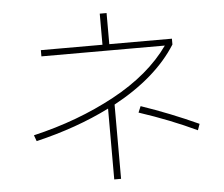

<svg xmlns="http://www.w3.org/2000/svg" viewBox="-56 -859 1112 953"><g transform="rotate(-5 500.0 -382.0)"><path d="M821 -611Q722 -454 509 -339V31H475V-322Q311 -240 108 -192L97 -222Q320 -274 503 -373Q686 -472 783 -609H168V-640H475V-795H509V-640H821ZM637 -320Q781 -271 921 -207L910 -176Q779 -238 624 -289Z"/></g></svg>

Font: IBM Plex Sans JP ExtraLight
Style: Regular
Weight: 200
Designer: Mike Abbink; Paul van der Laan; Pieter van Rosmalen; Wujin Sim; Yejin Wi; Jinhee Kim; Boomi Park; Yona Kim; Kichan Ma
Foundry: Sandoll Inc.
Version: Version 1.001